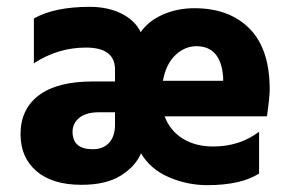

<svg xmlns="http://www.w3.org/2000/svg" viewBox="-20 -536 848 561"><path d="M392 -88Q376 -50 333 -23Q290 4 218 4Q133 4 86.5 -36Q40 -76 40 -144Q40 -217 93.5 -257.5Q147 -298 252 -298H316V-333Q316 -397 231 -397Q149 -397 79 -351V-482Q139 -516 242 -516Q296 -516 335.5 -496Q375 -476 391 -442Q414 -475 456 -493.5Q498 -512 548 -512Q650 -512 709 -452.5Q768 -393 768 -275Q768 -252 760 -196H461Q477 -154 514 -131Q551 -108 603 -108Q680 -108 737 -151V-29Q684 5 585 5Q528 5 474 -18Q420 -41 392 -88ZM192 -151Q192 -100 251 -100Q282 -100 299 -119Q316 -138 316 -171V-208H269Q232 -208 212 -192Q192 -176 192 -151ZM554 -401Q520 -401 492.5 -375Q465 -349 456 -300H632V-311Q625 -401 554 -401Z"/></svg>

Font: Hind Siliguri
Style: Bold
Weight: 700
Designer: Jyotish Sonowal
Foundry: Indian Type Foundry
Version: Version 1.001;PS 1.0;hotconv 1.0.86;makeotf.lib2.5.63406; tt